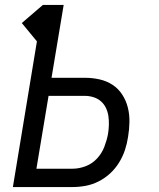

<svg xmlns="http://www.w3.org/2000/svg" viewBox="-20 -755 640 775"><path d="M32 0 129 -588 68 -662 153 -735H237L188 -441H323Q353 -441 382 -434.5Q411 -428 434.5 -412.5Q458 -397 473.5 -373Q489 -349 496 -321Q503 -293 502.5 -263Q502 -233 497 -203Q493 -176 484.5 -150Q476 -124 461 -99.5Q446 -75 425 -55.5Q404 -36 378.5 -23Q353 -10 326 -5Q299 0 273 0ZM127 -74H273Q299 -74 325.5 -84Q352 -94 371.5 -115Q391 -136 401 -162Q411 -188 416 -214Q419 -233 419.5 -251Q420 -269 417.5 -286.5Q415 -304 407.5 -319.5Q400 -335 387.5 -346Q375 -357 358 -362.5Q341 -368 323 -368H176Z"/></svg>

Font: Iosevka SS04 Extended
Style: Italic
Weight: 400
Width: 7
Italic angle: -9°
Monospace: yes
Designer: Belleve Invis
Foundry: Belleve Invis
Version: Version 19.0.0; ttfautohint (v1.8.4)